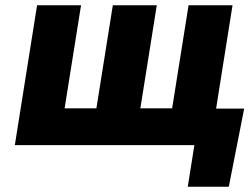

<svg xmlns="http://www.w3.org/2000/svg" viewBox="-20 -548 947 725"><path d="M36 0H714L689 157H844L902 -138H796L858 -528H692L630 -139H510L572 -528H406L344 -139H224L286 -528H120Z"/></svg>

Font: Asimov Pro
Style: UltObl
Weight: 900
Designer: Google
Version: Version 2.000980; 2014